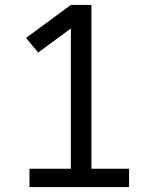

<svg xmlns="http://www.w3.org/2000/svg" viewBox="-20 -755 640 775"><path d="M99 0V-74H266V-640L134 -543L85 -602L266 -735H349V-74H501V0Z"/></svg>

Font: Nova Nerd Font
Style: Regular
Weight: 400
Designer: Belleve Invis
Foundry: Belleve Invis
Version: Version 24.1.4; ttfautohint (v1.8.4);Nerd Fonts 3.1.1